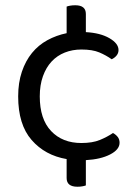

<svg xmlns="http://www.w3.org/2000/svg" viewBox="-20 -596 516 729"><path d="M289 -408Q255 -408 226 -396.5Q197 -385 176 -362.5Q155 -340 143 -306.5Q131 -273 131 -230Q131 -144 174 -98.5Q217 -53 289 -53Q331 -53 359 -64.5Q387 -76 409 -91Q420 -85 427 -76Q434 -67 434 -54Q434 -28 398 -9.5Q362 9 306 12V108Q301 110 292.5 111.5Q284 113 274 113Q233 113 233 80V8Q151 -6 100 -64.5Q49 -123 49 -230Q49 -282 63 -323.5Q77 -365 101.5 -395Q126 -425 160 -443.5Q194 -462 233 -470V-571Q238 -573 246.5 -574.5Q255 -576 266 -576Q306 -576 306 -543V-474Q361 -471 395.5 -451Q430 -431 430 -406Q430 -394 422.5 -385Q415 -376 404 -371Q383 -386 357 -397Q331 -408 289 -408Z"/></svg>

Font: Baloo Da 2
Style: Regular
Weight: 400
Designer: Noopur Datye, Sulekha Rajkumar and Ek Type
Foundry: Ek Type
Version: Version 1.640;hotconv 1.0.111;makeotfexe 2.5.65597; ttfautoh